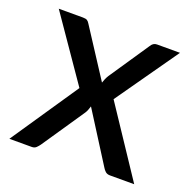

<svg xmlns="http://www.w3.org/2000/svg" viewBox="-97 -605 699 701"><g transform="rotate(20 252.0 -254.0)"><path d="M494.5 0H400.5Q389 0 382.2 -6.2Q375.5 -12.5 371.5 -19.5L249 -213Q246.5 -205.5 244 -198.5Q241.5 -191.5 237.5 -185.5L125 -19.5Q120 -12.5 113.5 -6.2Q107 0 96.5 0H9.5L186.5 -261.5L16.5 -508H110.5Q122 -508 127.2 -504.5Q132.5 -501 136.5 -494L257 -308.5Q259.5 -316 262.5 -323.2Q265.5 -330.5 270.5 -338.5L374 -492Q383 -508 398 -508H487.5L317.5 -266Z"/></g></svg>

Font: LatoLatin Medium
Style: Regular
Weight: 500
Designer: Lukasz Dziedzic with Adam Twardoch and Botio Nikoltchev
Foundry: tyPoland Lukasz Dziedzic
Version: Version 2.015; 2015-08-06; http://www.latofonts.com/